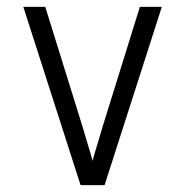

<svg xmlns="http://www.w3.org/2000/svg" viewBox="-20 -540 540 560"><path d="M215 0 48 -520H112L220 -173Q227 -148 235 -122.5Q243 -97 250 -71Q257 -97 265 -122.5Q273 -148 280 -173L388 -520H452L285 0Z"/></svg>

Font: Iosevka SS04 Light
Style: Regular
Weight: 300
Monospace: yes
Designer: Belleve Invis
Foundry: Belleve Invis
Version: Version 19.0.0; ttfautohint (v1.8.4)